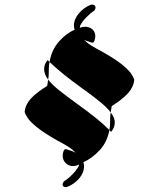

<svg xmlns="http://www.w3.org/2000/svg" viewBox="-20 -688 673 818"><path d="M453 -126Q450 -130 446 -134Q449 -149 449 -166Q449 -178 449.5 -189Q450 -200 452 -209Q435 -231 404 -256Q373 -281 331 -311Q281 -347 248 -374Q215 -401 191 -424Q200 -476 231.5 -511.5Q263 -547 298 -561Q295 -569 295 -579Q295 -606 315.5 -630.5Q336 -655 365 -667Q378 -671 384.5 -663.5Q391 -656 382 -643Q365 -632 347.5 -614Q330 -596 321 -578Q320 -574 320 -570Q347 -579 366.5 -568Q386 -557 386 -532Q386 -524 381.5 -512.5Q377 -501 361 -510Q349 -513 339 -518Q351 -505 370.5 -493Q390 -481 415 -468Q470 -437 498 -414.5Q526 -392 537.5 -376Q549 -360 552 -348Q549 -317 525.5 -291Q502 -265 456 -236Q455 -231 454 -224Q453 -217 452 -209Q469 -186 469 -167Q469 -156 465.5 -146Q462 -136 453 -126ZM267 108Q255 112 249 105Q243 98 252 85Q271 73 289 54.5Q307 36 316 18Q316 16 317 13Q289 26 268 13Q247 0 247 -26Q247 -35 251.5 -46Q256 -57 272 -49Q289 -45 302 -37Q290 -51 270 -63.5Q250 -76 223 -90Q167 -122 138.5 -145Q110 -168 99 -184Q88 -200 85 -211Q88 -242 111 -267.5Q134 -293 181 -322Q182 -327 183 -334Q184 -341 185 -349Q168 -372 168 -393Q168 -415 183 -432Q187 -428 191 -424Q188 -409 188 -393Q188 -381 187.5 -369.5Q187 -358 185 -349Q202 -327 233 -302.5Q264 -278 308 -246Q402 -179 446 -134Q437 -83 404.5 -48Q372 -13 335 3Q338 11 338 20Q338 48 317.5 72Q297 96 267 108Z"/></svg>

Font: Literata 36pt ExtraBold
Style: Regular
Weight: 800
Designer: Latin by Veronika Burian and Jose Scaglione. Greek by Irene Vlachou. Cyrillic by Vera Evstafieva.
Foundry: TypeTogether
Version: Version 3.002